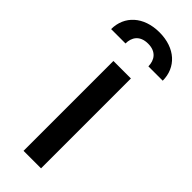

<svg xmlns="http://www.w3.org/2000/svg" viewBox="-287 -798 824 824"><g transform="rotate(45 124.5 -386.0)"><path d="M71.4 0H177.6V-545.5H71.4ZM-32.3 -635.3H55C54.7 -670.8 73.5 -703.5 124.6 -703.5C173.7 -703.5 193.5 -671.9 193.9 -635.3H280.9C280.9 -714.8 221.2 -772.4 124.6 -772.4C28.1 -772.4 -32.3 -714.8 -32.3 -635.3Z"/></g></svg>

Font: Magic Ui Pro Medium
Style: Regular
Weight: 500
Designer: Stefan Endress, Andreas Faust
Version: Version 1.000;FEAKit 1.0